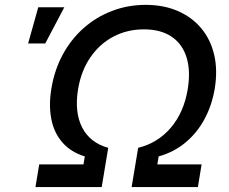

<svg xmlns="http://www.w3.org/2000/svg" viewBox="-20 -757 927 777"><path d="M123.5 0 138.7 -91.8H317.9L323.2 -124Q266.1 -141.6 232.2 -180.9Q198.2 -220.2 187.5 -276.1Q176.8 -332 188 -398.9Q200.2 -473.1 233.6 -535.4Q267.1 -597.7 317.9 -642.8Q368.7 -688 432.9 -712.6Q497.1 -737.3 569.8 -737.3Q642.1 -737.3 699.2 -712.6Q756.3 -688 794.2 -642.8Q832 -597.7 846.7 -535.4Q861.3 -473.1 849.1 -398.9Q837.9 -331.5 808.1 -275.9Q778.3 -220.2 731.4 -180.9Q684.6 -141.6 622.1 -124L616.7 -91.8H795.9L780.8 0H512.7L539.1 -158.7Q619.1 -178.7 671.6 -240.5Q724.1 -302.2 739.7 -396Q752 -471.7 734.6 -525.9Q717.3 -580.1 673.6 -609.1Q629.9 -638.2 562.5 -638.2Q495.1 -638.2 439.5 -609.1Q383.8 -580.1 346.2 -525.6Q308.6 -471.2 295.9 -396Q280.8 -302.7 312.5 -241Q344.2 -179.2 418 -158.7L391.6 0ZM93.8 -581.1 134.8 -727.5H240.2L163.1 -581.1Z"/></svg>

Font: Inter 16pt Medium
Style: Italic
Weight: 500
Italic angle: -9.3988°
Version: Version 4.001;git-66647c0bb